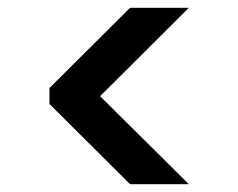

<svg xmlns="http://www.w3.org/2000/svg" viewBox="-20 -516 611 493"><path d="M465 -43H314L107 -249V-290L314 -496H465L237 -269Z"/></svg>

Font: DM Sans 9pt 36pt SemiBold
Style: Regular
Weight: 600
Version: Version 4.004;gftools[0.9.30]